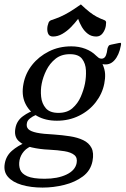

<svg xmlns="http://www.w3.org/2000/svg" viewBox="-55 -661 569 870"><path d="M261.8 -415.5Q222.5 -415.5 196.2 -394.4Q170 -373.2 154.9 -342.5Q139.8 -311.8 134 -282Q128.2 -253.2 131.4 -222.5Q134.5 -191.8 152.6 -170.6Q170.8 -149.5 209.8 -149.5Q249 -149.5 273.2 -170.6Q297.5 -191.8 310.9 -222.5Q324.2 -253.2 330 -282Q335.8 -311.8 334.4 -342.5Q333 -373.2 316.9 -394.4Q300.8 -415.5 261.8 -415.5ZM98 -3Q69.5 6.2 53.9 24.1Q38.2 42 33.5 64.8Q29.2 88.2 36.2 107.4Q43.2 126.5 69.1 137.8Q95 149 147.2 149Q206.2 149 246 130.1Q285.8 111.2 292.2 78Q296.8 53.8 281.8 41.4Q266.8 29 237 24.1Q207.2 19.2 167 17.2Q126.2 15.5 88.8 7Q51.2 -1.5 29.4 -22.2Q7.5 -43 15 -81Q21 -114 49.1 -134.5Q77.2 -155 106.2 -163L126 -144Q119.8 -145 106.4 -139.5Q93 -134 80.9 -124.4Q68.8 -114.8 67 -103.5Q63.2 -86 73.5 -75.8Q83.8 -65.5 111.6 -59.6Q139.5 -53.8 189.8 -51.5Q227.8 -48.8 262.1 -43.5Q296.5 -38.2 322.2 -25.9Q348 -13.5 359.6 9.1Q371.2 31.8 364.2 68.8Q355.8 112.2 320.4 138.5Q285 164.8 236.1 176.9Q187.2 189 138 189Q85 189 43.5 176.8Q2 164.5 -19.1 140.2Q-40.2 116 -33.2 79Q-27 45 -0.9 22.2Q25.2 -0.5 61.2 -15.5ZM202.8 -114Q151.2 -114 113.6 -135Q76 -156 58.8 -194Q41.5 -232 51.5 -282Q60.5 -329 90.6 -367Q120.8 -405 166.5 -428Q212.2 -451 268 -451Q302.5 -451 331.9 -439.8Q361.2 -428.5 380.5 -408.8Q386.5 -403 391.9 -399.1Q397.2 -395.2 405.2 -395.2Q414.2 -395.2 420.1 -402Q426 -408.8 429 -423.2L432 -441.2Q433.8 -447.8 437.1 -452.8Q440.5 -457.8 448.8 -458.8L483.5 -466Q487.5 -467 490.5 -467Q495.5 -467 492.5 -454Q484.5 -411 463.1 -387.4Q441.8 -363.8 409.5 -370.5Q420.2 -346.8 421.2 -325.9Q422.2 -305 417.5 -282Q408.5 -236 378.6 -197.5Q348.8 -159 303.1 -136.5Q257.5 -114 202.8 -114ZM299 -575.5Q284.8 -556.8 266.9 -538.4Q249 -520 228 -507.8Q207 -495.5 185 -495.5Q168 -495.5 162.5 -509.9Q157 -524.2 160.5 -543.2Q162.5 -552 165.2 -558.8Q168 -565.5 174.8 -568.8Q199 -576.8 218 -585Q237 -593.2 258.6 -606.1Q280.2 -619 311.5 -641Q334.8 -619 351.4 -606.1Q368 -593.2 383.5 -585Q399 -576.8 420 -568.8Q425.8 -565.5 425.8 -558.8Q425.8 -552 424.5 -543.2Q421 -524.2 409.9 -509.9Q398.8 -495.5 381.2 -495.5Q359 -495.5 343 -507.8Q327 -520 316.2 -538.4Q305.5 -556.8 299 -575.5Z"/></svg>

Font: Young Serif Light
Style: Italic
Weight: 300
Italic angle: -10.979°
Designer: Bastien Sozeau
Foundry: NBR — Bastien Sozeau
Version: Version 5.001